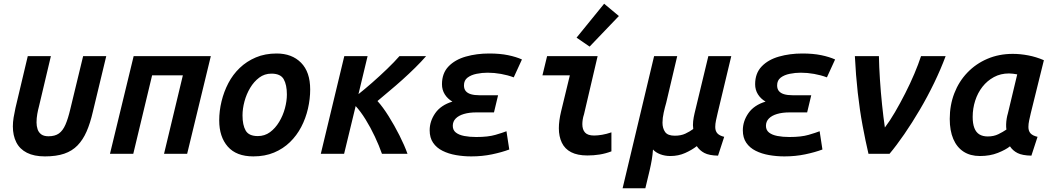

<svg xmlns="http://www.w3.org/2000/svg" viewBox="-20 -825 5640 1030"><path d="M221 14Q163 14 124.5 -5.5Q86 -25 67.5 -61.5Q49 -98 49 -147Q49 -170 53 -194.5Q57 -219 63 -246L129 -524H253L189 -254Q184 -236 180 -213.5Q176 -191 176 -168Q176 -149 181.5 -132Q187 -115 201 -104.5Q215 -94 240 -94Q275 -94 296 -109Q317 -124 331 -156Q345 -188 357 -239L426 -524H550L478 -225Q464 -164 444.5 -119.5Q425 -75 396 -45Q367 -15 324.5 -0.5Q282 14 221 14Z M570 0 697 -524H1111L984 0H860L961 -421H796L695 0Z M1339 14Q1248 14 1202 -38.5Q1156 -91 1156 -179Q1156 -230 1168.5 -281.5Q1181 -333 1205 -379Q1229 -425 1266 -460.5Q1303 -496 1352.5 -517Q1402 -538 1464 -538Q1546 -538 1595 -488.5Q1644 -439 1644 -345Q1644 -294 1632 -242Q1620 -190 1596 -144Q1572 -98 1535.5 -62.5Q1499 -27 1450 -6.5Q1401 14 1339 14ZM1363 -95Q1400 -95 1428.5 -116Q1457 -137 1477.5 -171Q1498 -205 1508.5 -244Q1519 -283 1519 -318Q1519 -370 1502 -400Q1485 -430 1436 -430Q1399 -430 1370.5 -408.5Q1342 -387 1322 -353.5Q1302 -320 1291.5 -281Q1281 -242 1281 -206Q1281 -154 1298 -124.5Q1315 -95 1363 -95Z M1701 0 1827 -524H1952L1903 -320Q1936 -346 1976.5 -381.5Q2017 -417 2056.5 -455Q2096 -493 2123 -524H2266Q2240 -494 2207 -461.5Q2174 -429 2139 -397.5Q2104 -366 2069 -337Q2034 -308 2005 -283Q2034 -251 2065 -201.5Q2096 -152 2123 -98.5Q2150 -45 2166 0H2029Q2014 -43 1991 -92Q1968 -141 1941 -184.5Q1914 -228 1888 -256L1826 0Z M2508 14Q2466 14 2426 7Q2386 0 2354 -16Q2322 -32 2303.5 -59Q2285 -86 2285 -126Q2285 -175 2315 -218Q2345 -261 2407 -280Q2381 -295 2366 -319Q2351 -343 2351 -373Q2351 -432 2386 -468.5Q2421 -505 2479 -521.5Q2537 -538 2604 -538Q2662 -538 2705.5 -529Q2749 -520 2780 -506L2736 -410Q2704 -422 2667.5 -428.5Q2631 -435 2596 -435Q2566 -435 2536.5 -429Q2507 -423 2488 -408.5Q2469 -394 2469 -367Q2469 -348 2478.5 -336.5Q2488 -325 2506.5 -319.5Q2525 -314 2553 -314H2652L2630 -222H2535Q2497 -222 2468.5 -213.5Q2440 -205 2424.5 -189Q2409 -173 2409 -150Q2409 -127 2425.5 -114Q2442 -101 2470.5 -95.5Q2499 -90 2535 -90Q2598 -90 2637.5 -101.5Q2677 -113 2697 -121L2712 -23Q2672 -8 2619.5 3Q2567 14 2508 14Z M3131 9Q3078 9 3044 -8.5Q3010 -26 2994 -59.5Q2978 -93 2978 -137Q2978 -157 2981 -179.5Q2984 -202 2990 -227L3037 -421H2890L2915 -524H3186L3113 -212Q3108 -197 3106 -183.5Q3104 -170 3104 -159Q3104 -130 3118.5 -114Q3133 -98 3167 -98Q3186 -98 3210 -102Q3234 -106 3260 -115V-13Q3228 -1 3196.5 4Q3165 9 3131 9ZM3143 -575 3073 -623 3221 -805 3300 -739Z M3320 185 3489 -524H3613L3554 -274Q3547 -250 3540.5 -221Q3534 -192 3534 -167Q3534 -137 3548 -117Q3562 -97 3600 -97Q3633 -97 3656.5 -108Q3680 -119 3699 -133Q3696 -154 3698.5 -175Q3701 -196 3706 -217L3780 -524H3903L3830 -219Q3825 -198 3821 -179Q3817 -160 3817 -144Q3817 -122 3828.5 -109.5Q3840 -97 3865 -91L3832 10Q3784 9 3758.5 -4.5Q3733 -18 3718 -41Q3691 -20 3655 -4Q3619 12 3576 12Q3547 12 3522 2.5Q3497 -7 3483 -23Q3481 6 3476.5 32.5Q3472 59 3465 89L3442 185Z M4188 14Q4146 14 4106 7Q4066 0 4034 -16Q4002 -32 3983.5 -59Q3965 -86 3965 -126Q3965 -175 3995 -218Q4025 -261 4087 -280Q4061 -295 4046 -319Q4031 -343 4031 -373Q4031 -432 4066 -468.5Q4101 -505 4159 -521.5Q4217 -538 4284 -538Q4342 -538 4385.5 -529Q4429 -520 4460 -506L4416 -410Q4384 -422 4347.5 -428.5Q4311 -435 4276 -435Q4246 -435 4216.5 -429Q4187 -423 4168 -408.5Q4149 -394 4149 -367Q4149 -348 4158.5 -336.5Q4168 -325 4186.5 -319.5Q4205 -314 4233 -314H4332L4310 -222H4215Q4177 -222 4148.5 -213.5Q4120 -205 4104.5 -189Q4089 -173 4089 -150Q4089 -127 4105.5 -114Q4122 -101 4150.5 -95.5Q4179 -90 4215 -90Q4278 -90 4317.5 -101.5Q4357 -113 4377 -121L4392 -23Q4352 -8 4299.5 3Q4247 14 4188 14Z M4639 0Q4623 -68 4607.5 -151Q4592 -234 4581.5 -328Q4571 -422 4566 -524H4695Q4696 -467 4700.5 -398.5Q4705 -330 4712 -262.5Q4719 -195 4727 -141Q4753 -175 4781 -223Q4809 -271 4836 -324Q4863 -377 4885 -429Q4907 -481 4921 -524H5053Q5027 -454 4991.5 -380.5Q4956 -307 4914.5 -236.5Q4873 -166 4831 -105Q4789 -44 4752 0Z M5237 12Q5185 12 5149 -11.5Q5113 -35 5094 -79.5Q5075 -124 5075 -187Q5075 -261 5099.5 -324.5Q5124 -388 5169.5 -435.5Q5215 -483 5277 -509.5Q5339 -536 5413 -536Q5453 -536 5495.5 -528Q5538 -520 5580 -502L5510 -219Q5505 -198 5501 -179Q5497 -160 5497 -144Q5497 -122 5508.5 -109.5Q5520 -97 5546 -91L5513 10Q5464 9 5438.5 -4Q5413 -17 5398 -40Q5376 -22 5333.5 -5Q5291 12 5237 12ZM5279 -93Q5311 -93 5335.5 -105Q5360 -117 5379 -130Q5377 -143 5377.5 -158.5Q5378 -174 5380.5 -189Q5383 -204 5387 -217L5437 -426Q5426 -428 5414.5 -429.5Q5403 -431 5393 -431Q5348 -431 5312 -411.5Q5276 -392 5250.5 -359.5Q5225 -327 5211.5 -285Q5198 -243 5198 -198Q5198 -162 5207 -138.5Q5216 -115 5234 -104Q5252 -93 5279 -93Z"/></svg>

Font: Ubuntu Sans Mono SemiBold
Style: Italic
Weight: 600
Italic angle: -13.5°
Monospace: yes
Designer: Dalton Maag Ltd
Foundry: Dalton Maag Ltd
Version: Version 1.006